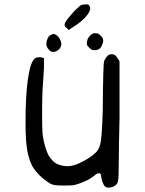

<svg xmlns="http://www.w3.org/2000/svg" viewBox="-20 -779 668 884"><path d="M97.7 -226.6Q97.7 -335 107.9 -410.2Q118.2 -485.4 135.7 -504.9Q141.6 -512.7 149.4 -514.2Q157.2 -515.6 162.1 -515.6Q168 -515.6 174.8 -513.7L182.6 -510.7V-488.3Q182.6 -478.5 182.1 -460Q181.6 -441.4 179.7 -421.9Q174.8 -363.3 174.3 -312.5Q173.8 -261.7 173.8 -250Q173.8 -181.6 176.8 -156.2Q179.7 -131.8 187.5 -105.5Q195.3 -79.1 204.1 -62.5Q213.9 -46.9 226.1 -35.6Q238.3 -24.4 252 -20.5Q271.5 -14.6 280.3 -14.2Q289.1 -13.7 291 -13.7Q305.7 -13.7 321.3 -18.6Q343.8 -25.4 372.1 -41.5Q400.4 -57.6 416 -72.3Q438.5 -89.8 444.3 -128.4Q450.2 -167 453.1 -273.4Q454.1 -389.6 455.6 -440.9Q457 -492.2 460 -499L465.8 -509.8Q468.8 -516.6 473.6 -519.5Q478.5 -526.4 483.4 -527.8Q488.3 -529.3 492.2 -529.3H496.1Q503.9 -529.3 509.3 -525.4Q514.6 -521.5 521.5 -510.7L530.3 -497.1V-234.4Q527.3 -113.3 526.9 -38.1Q526.4 37.1 524.4 46.9Q523.4 59.6 518.6 66.9Q513.7 74.2 502.9 80.1Q489.3 85 479 85Q468.8 85 461.9 78.1Q456.1 71.3 451.2 57.1Q446.3 43 445.3 28.3Q443.4 18.6 435.5 18.6Q427.7 18.6 416 28.3Q399.4 42 383.8 49.8Q368.2 57.6 346.7 65.4Q328.1 72.3 316.9 73.7Q305.7 75.2 276.4 75.2Q247.1 75.2 236.3 73.7Q225.6 72.3 214.8 68.4Q189.5 53.7 167 32.7Q144.5 11.7 128.9 -13.7Q111.3 -48.8 104.5 -92.3Q97.7 -135.7 97.7 -207ZM277.3 -665Q277.3 -667 278.3 -669.9Q281.2 -681.6 306.6 -710Q317.4 -723.6 330.1 -735.8Q342.8 -748 346.7 -751Q354.5 -756.8 361.3 -757.8Q368.2 -758.8 375 -758.8H384.8Q388.7 -756.8 391.6 -752.4Q394.5 -748 395.5 -740.2Q394.5 -723.6 374 -700.7Q353.5 -677.7 322.3 -658.2L295.9 -640.6L288.1 -649.4Q277.3 -656.2 277.3 -665ZM379.9 -580.1Q379.9 -585.9 381.8 -593.8Q384.8 -604.5 393.6 -613.8Q402.3 -623 411.1 -626H418.9Q423.8 -626 429.2 -625Q434.6 -624 442.4 -616.2Q453.1 -605.5 454.1 -599.6Q455.1 -593.8 455.1 -591.8Q455.1 -582 449.2 -570.3Q445.3 -558.6 436 -553.2Q426.8 -547.9 414.1 -547.9Q407.2 -547.9 403.3 -549.8Q399.4 -551.8 391.6 -558.6Q381.8 -567.4 380.9 -572.3Q379.9 -577.1 379.9 -580.1ZM193.4 -578.1Q193.4 -588.9 198.7 -600.6Q204.1 -612.3 211.9 -617.2Q216.8 -619.1 220.7 -621.1Q224.6 -623 225.6 -623Q239.3 -621.1 250 -607.4Q260.7 -593.8 262.7 -577.1Q260.7 -558.6 249 -549.3Q237.3 -540 225.6 -540Q220.7 -540 214.8 -542Q207 -545.9 200.2 -556.2Q193.4 -566.4 193.4 -578.1Z"/></svg>

Font: JasonHandwriting4
Style: Regular
Weight: 400
Version: Version 1.01.21